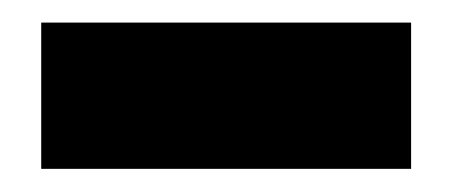

<svg xmlns="http://www.w3.org/2000/svg" viewBox="-20 -324 405 170"><path d="M16.5 -174.5H344V-304H16.5Z"/></svg>

Font: Anybody Condensed Black
Style: Regular
Weight: 900
Width: 3
Designer: Tyler Finck
Foundry: Etcetera Type Company
Version: Version 1.113;gftools[0.9.25]